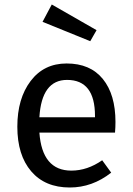

<svg xmlns="http://www.w3.org/2000/svg" viewBox="-20 -821 590 853"><path d="M409 -687 381 -638 169 -724 210 -801ZM493 -279Q493 -256 491 -232H155Q167 -63 297 -63Q368 -63 434 -109L474 -54Q390 12 290 12Q180 12 118.5 -60Q57 -132 57 -258Q57 -383 116 -461Q175 -539 276 -539Q381 -539 437 -470Q493 -401 493 -279ZM402 -300V-306Q402 -466 278 -466Q165 -466 155 -300Z"/></svg>

Font: Fira Sans
Style: Regular
Weight: 400
Designer: Carrois Corporate & Edenspiekermann AG
Foundry: Carrois Corporate GbR & Edenspiekermann AG
Version: Version 4.106;PS 004.106;hotconv 1.0.70;makeotf.lib2.5.58329